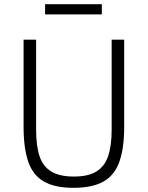

<svg xmlns="http://www.w3.org/2000/svg" viewBox="-20 -888 708 920"><path d="M93 -698H153V-267Q153 -189 169.5 -139.5Q186 -90 226 -66Q266 -42 334 -42Q402 -42 441.5 -66Q481 -90 498 -139.5Q515 -189 515 -267V-698H575V-280Q575 -178 552 -113Q529 -48 475.5 -18Q422 12 332 12Q243 12 190.5 -18Q138 -48 115.5 -113Q93 -178 93 -280ZM196 -819V-868H468V-819Z"/></svg>

Font: IBM Plex Sans Light
Style: Regular
Weight: 300
Designer: Mike Abbink, Paul van der Laan, Pieter van Rosmalen
Foundry: Bold Monday
Version: Version 3.201